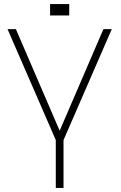

<svg xmlns="http://www.w3.org/2000/svg" viewBox="-20 -923 592 943"><path d="M292 0H254V-235L17 -780H58L273 -281L488 -780H529L292 -235ZM282 -847H226V-903H282ZM320 -847H264V-903H320Z"/></svg>

Font: Tanohe Sans ExtraLight
Style: Regular
Weight: 250
Designer: Village Type and Design LLC & Cristiano Sobral
Foundry: Cooper Hewitt Smithsonian Design Museum
Version: Version 1.00;May 30, 2020;FontCreator 12.0.0.2522 64-bit; tt